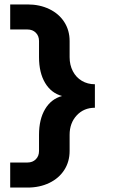

<svg xmlns="http://www.w3.org/2000/svg" viewBox="-20 -736 538 866"><path d="M294 -551V-478Q294 -443 308.5 -415Q323 -387 349 -371.5Q375 -356 408 -356V-250Q358 -250 326 -215.5Q294 -181 294 -128V-55Q294 -7 270 30.5Q246 68 202.5 89Q159 110 104 110H26V-3H104Q127 -3 141.5 -17.5Q156 -32 156 -55V-128Q156 -198 183.5 -244Q211 -290 260 -303Q211 -316 183.5 -362Q156 -408 156 -478V-551Q156 -574 141.5 -588.5Q127 -603 104 -603H26V-716H104Q159 -716 202.5 -695Q246 -674 270 -636.5Q294 -599 294 -551Z"/></svg>

Font: Uncut Sans Variable
Style: Regular
Weight: 400
Designer: Kasper Nordkvist
Foundry: UNCUT.wtf
Version: Version 1.304;Glyphs 3.2 (3246)